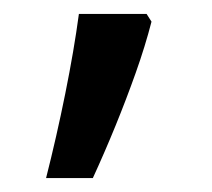

<svg xmlns="http://www.w3.org/2000/svg" viewBox="-20 -136 303 275"><path d="M190 -116 197 -105Q188 -70 174.5 -32Q161 6 145.5 44Q130 82 113 119H46Q61 60 73.5 -2Q86 -64 93 -116Z"/></svg>

Font: bangla25
Style: Book
Weight: 400
Designer: Jelle Bosma - Monotype Design Team
Foundry: Monotype Imaging Inc.
Version: Version 2.003